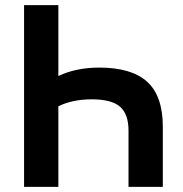

<svg xmlns="http://www.w3.org/2000/svg" viewBox="-20 -730 716 750"><path d="M208 -710V-433Q277 -466 368 -466Q494 -466 555 -410.5Q616 -355 616 -235V0H482V-220Q482 -284 449 -313Q416 -342 338 -342Q264 -342 208 -315V0H74V-710Z"/></svg>

Font: Raleway-v4020
Style: Bold
Weight: 700
Designer: Matt McInerney, Pablo Impallari, Rodrigo Fuenzalida
Foundry: Matt McInerney, Pablo Impallari, Rodrigo Fuenzalida
Version: Version 4.020;PS 004.020;hotconv 1.0.88;makeotf.lib2.5.64775